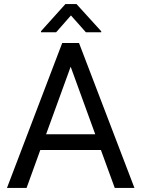

<svg xmlns="http://www.w3.org/2000/svg" viewBox="-20 -922 692 942"><path d="M543 0 475.1 -186H177.7L110.4 0H14.2L285.2 -710.9H367.7L639.6 0ZM206.1 -263.2H447.3L326.7 -594.7ZM355.5 -901.9 476.6 -768.6V-763.7H401.4L328.1 -846.2L255.4 -763.7H181.2V-769L300.8 -901.9Z"/></svg>

Font: Vazirmatn RD UI
Style: Regular
Weight: 400
Designer: Saber Rastikerdar
Foundry: Saber Rastikerdar
Version: Version 33.003